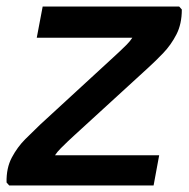

<svg xmlns="http://www.w3.org/2000/svg" viewBox="-23 -565 575 585"><path d="M89 -450 107 -545H523L531 -536Q531 -492 514.5 -460Q498 -428 474.5 -403.5Q451 -379 429 -359L205 -154Q185 -136 162.5 -113.5Q140 -91 135 -71L105 -92H462L445 0H5L-3 -9Q-4 -53 13 -85Q30 -117 54 -141Q78 -165 99 -185L323 -391Q344 -410 363.5 -429.5Q383 -449 393 -475L421 -450Z"/></svg>

Font: Kufam Medium
Style: Italic
Weight: 500
Italic angle: -11°
Designer: Artur Schmal
Foundry: Original Type
Version: Version 1.301; ttfautohint (v1.8.3)